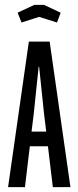

<svg xmlns="http://www.w3.org/2000/svg" viewBox="-20 -765 320 785"><path d="M13 0 98 -595H183L268 0H196L176 -167H102L82 0ZM52 -713 120 -745H160L228 -713L213 -673L140 -696L68 -673ZM109 -227H169L160 -300L140 -492H138Q123 -350 118 -300Z"/></svg>

Font: Exetegue
Style: Regular
Weight: 400
Designer: Fábio Duarte Martins
Foundry: Fábio Duarte Martins
Version: Version 0.001